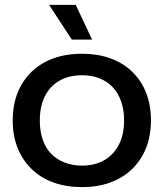

<svg xmlns="http://www.w3.org/2000/svg" viewBox="-20 -757 670 786"><path d="M316 9Q252 9 200 -9.5Q148 -28 110.5 -64Q73 -100 52.5 -150.5Q32 -201 32 -263Q32 -347 67 -408.5Q102 -470 165.5 -503.5Q229 -537 316 -537Q379 -537 431 -518.5Q483 -500 520.5 -464Q558 -428 578 -377.5Q598 -327 598 -264Q598 -182 563.5 -120.5Q529 -59 465.5 -25Q402 9 316 9ZM315 -79Q368 -79 406.5 -101Q445 -123 466.5 -164.5Q488 -206 488 -264Q488 -307 476 -341.5Q464 -376 441.5 -400Q419 -424 387 -436.5Q355 -449 316 -449Q263 -449 224 -427Q185 -405 164 -363.5Q143 -322 143 -263Q143 -221 154.5 -186.5Q166 -152 188.5 -128.5Q211 -105 243.5 -92Q276 -79 315 -79ZM274 -595 181 -737H290L357 -595Z"/></svg>

Font: Mona Sans SemiExpanded Medium
Style: Regular
Weight: 500
Width: 6
Designer: Deni Anggara
Foundry: GitHub
Version: Version 2.000